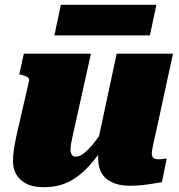

<svg xmlns="http://www.w3.org/2000/svg" viewBox="-20 -766 746 798"><path d="M282 -201Q278 -183 275.5 -169Q273 -155 273 -143Q273 -135 275.5 -128.5Q278 -122 283 -118.5Q288 -115 296 -115Q312 -115 332.5 -132Q353 -149 376 -179Q399 -209 424 -247V-172Q387 -117 349 -75Q311 -33 266 -10.5Q221 12 162 12Q99 12 66.5 -18Q34 -48 34 -97Q34 -120 38 -146Q42 -172 49 -205L101 -431Q102 -437 98.5 -441.5Q95 -446 87.5 -449Q80 -452 69 -455L60 -457L79 -543H358ZM632 -234Q625 -204 620.5 -183.5Q616 -163 613.5 -149.5Q611 -136 611 -128Q611 -115 618 -109.5Q625 -104 639 -104Q649 -104 658 -105.5Q667 -107 673 -107L653 -9Q636 -6 614.5 -2.5Q593 1 569 3.5Q545 6 520 6Q458 6 423 -22.5Q388 -51 388 -108Q388 -112 388 -117Q388 -122 388 -129Q388 -136 388 -145L377 -132L465 -543H699ZM233 -746H630L603 -619H206Z"/></svg>

Font: Roboto Serif 20pt Black
Style: Italic
Weight: 900
Italic angle: -10°
Version: Version 1.008